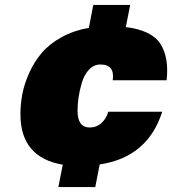

<svg xmlns="http://www.w3.org/2000/svg" viewBox="-20 -745 720 780"><path d="M509 -725 491 -635Q596 -622 631.5 -567Q667 -512 657 -419H438Q447 -483 388 -483Q361 -483 341.5 -462Q322 -441 312.5 -409Q303 -377 299 -348.5Q295 -320 295 -295Q295 -227 345 -227Q372 -227 392 -245Q412 -263 420 -291H639Q580 -106 385 -77L367 15H217L235 -76Q63 -105 63 -281Q63 -323 71 -364Q79 -405 99 -449.5Q119 -494 149.5 -530Q180 -566 229.5 -593.5Q279 -621 341 -632L359 -725Z"/></svg>

Font: Nacelle Black
Style: Italic
Weight: 900
Italic angle: -12°
Designer: Sora Sagano
Foundry: Sora Sagano
Version: Version 1.000;FEAKit 1.0